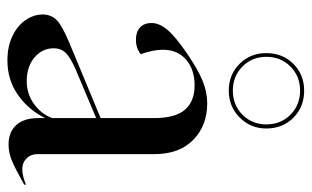

<svg xmlns="http://www.w3.org/2000/svg" viewBox="-181 -643 839 517"><g transform="rotate(90 238.5 -384.5)"><path d="M19 -80Q19 -103 34.5 -118Q50 -133 96 -152L298 -236V-379Q298 -437 275.5 -463Q253 -489 210 -489Q167 -489 140.5 -466Q114 -443 114 -404Q114 -376 126 -344Q110 -331 87 -331Q66 -331 54 -342Q42 -353 42 -373Q42 -394 60 -415.5Q78 -437 123 -468Q167 -498 197.5 -510.5Q228 -523 258 -523Q318 -523 356.5 -485.5Q395 -448 395 -381V-66Q395 -48 406.5 -36.5Q418 -25 435 -25Q454 -25 477 -35V-30Q438 -8 415 2Q392 12 369 12Q336 12 317 -8.5Q298 -29 298 -68V-87Q277 -43 236.5 -14Q196 15 143 15Q105 15 77 1.5Q49 -12 34 -34Q19 -56 19 -80ZM199 -37Q233 -37 260.5 -57Q288 -77 298 -106V-224L170 -170Q135 -155 122.5 -142Q110 -129 110 -110Q110 -79 134.5 -58Q159 -37 199 -37ZM123 -682Q123 -726 152 -755Q181 -784 224 -784Q268 -784 297 -755Q326 -726 326 -682Q326 -640 296.5 -610.5Q267 -581 224 -581Q181 -581 152 -610Q123 -639 123 -682ZM224 -592Q263 -592 289 -618Q315 -644 315 -682Q315 -721 289 -747Q263 -773 224 -773Q185 -773 159 -747Q133 -721 133 -682Q133 -644 159 -618Q185 -592 224 -592Z"/></g></svg>

Font: Nyght Serif
Style: Regular
Weight: 400
Designer: Maksym Kobuzan
Version: Version 0.410;July 4, 2025;FontCreator 15.0.0.2958 64-bit